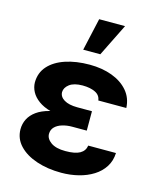

<svg xmlns="http://www.w3.org/2000/svg" viewBox="-118 -871 807 966"><g transform="rotate(15 285.5 -388.0)"><path d="M252.9 -285.9H362.5V-228.3H285.7Q259.2 -228.3 235.6 -221.2Q212.1 -214.2 197.7 -200Q183.3 -185.8 183 -163.5Q183.1 -138.1 209.3 -119.5Q235.5 -100.9 284.8 -101Q335.3 -100.9 360.3 -115.2Q385.3 -129.6 389.1 -157.4H533.6Q531.9 -116.2 511.9 -84.9Q491.9 -53.6 458.4 -32.6Q424.9 -11.5 382.3 -0.9Q339.7 9.8 292.6 9.8Q221.2 9.8 163.6 -9.6Q106.1 -28.9 72.5 -64.5Q39 -100 38.5 -148.6Q38.5 -177.6 51.1 -202.5Q63.8 -227.3 89.7 -246Q115.6 -264.7 156.2 -275.3Q196.8 -285.9 252.9 -285.9ZM362.5 -264.6H252.9Q200.4 -264.6 161.7 -275.6Q122.9 -286.5 97.7 -305.1Q72.5 -323.6 60.1 -347Q47.8 -370.4 47.5 -395.1Q47.8 -445.9 79.3 -480.9Q110.8 -515.9 165.9 -534.3Q221 -552.7 291.8 -552.7Q356.3 -552.7 408.3 -533.5Q460.2 -514.3 491.5 -477.8Q522.8 -441.4 525.2 -389.8H379.3Q376.1 -416.9 350.2 -429.5Q324.4 -442.2 284.2 -442.4Q239.2 -442.2 216 -424.7Q192.8 -407.1 192.2 -383.4Q192.8 -359.1 217.2 -344.3Q241.7 -329.5 285.7 -329.3H362.5ZM239.8 -617 277.7 -785.9H412.5L328.9 -617Z"/></g></svg>

Font: Inter
Style: Regular
Weight: 400
Designer: Rasmus Andersson
Foundry: rsms
Version: Version 4.000;git-8c9346024